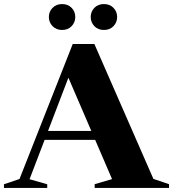

<svg xmlns="http://www.w3.org/2000/svg" viewBox="-32 -925 852 945"><path d="M164 -236.5V-280.5H513.5V-236.5ZM723 -44.5 800 -18.5V0H434V-18.5L519.5 -43.5L292 -572L320.5 -584L113.5 -43L200.5 -18V0H-12.5V-18L64 -44L326 -708.5H432.5ZM273.5 -777.5Q245 -777.5 226.8 -796.2Q208.5 -815 208.5 -841Q208.5 -868 226.8 -886.5Q245 -905 273.5 -905Q302.5 -905 320.5 -886.5Q338.5 -868 338.5 -841Q338.5 -815 320.5 -796.2Q302.5 -777.5 273.5 -777.5ZM479.5 -777.5Q450.5 -777.5 432.5 -796.2Q414.5 -815 414.5 -841Q414.5 -868 432.5 -886.5Q450.5 -905 479.5 -905Q508.5 -905 526.5 -886.5Q544.5 -868 544.5 -841Q544.5 -815 526.5 -796.2Q508.5 -777.5 479.5 -777.5Z"/></svg>

Font: Newsreader 60pt
Style: Bold
Weight: 700
Designer: Hugues Gentile
Foundry: Production Type
Version: Version 1.003